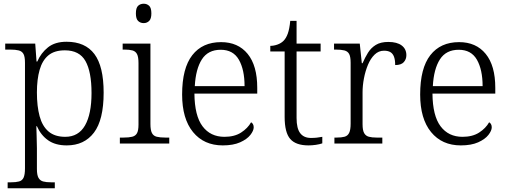

<svg xmlns="http://www.w3.org/2000/svg" viewBox="-20 -770 2729 1030"><path d="M21 240V208H39Q65 208 82 203.5Q99 199 106.5 183Q114 167 114 133V-433Q114 -466 106 -480.5Q98 -495 80.5 -499.5Q63 -504 35 -504H8V-536H169L176 -440H180Q200 -486 237.5 -516Q275 -546 337 -546Q437 -546 486.5 -480Q536 -414 536 -273Q536 -127 484 -58.5Q432 10 338 10Q277 10 238 -17.5Q199 -45 178 -93H175Q175 -72 176.5 -41Q178 -10 178 25V136Q178 169 186.5 184Q195 199 211.5 203.5Q228 208 254 208H274V240ZM330 -36Q401 -36 436 -97Q471 -158 471 -271Q471 -385 438.5 -442.5Q406 -500 328 -500Q272 -500 239.5 -473Q207 -446 192.5 -395Q178 -344 178 -274Q178 -200 192.5 -146.5Q207 -93 240.5 -64.5Q274 -36 330 -36Z M623 0V-32H643Q672 -32 689.5 -36.5Q707 -41 715 -55.5Q723 -70 723 -102V-431Q723 -465 715 -480Q707 -495 690.5 -499.5Q674 -504 648 -504H638V-536H787V-105Q787 -72 795 -56.5Q803 -41 820.5 -36.5Q838 -32 867 -32H888V0ZM751 -646Q733 -646 721 -657.5Q709 -669 709 -698Q709 -728 721 -739Q733 -750 751 -750Q768 -750 780 -739Q792 -728 792 -698Q792 -669 780 -657.5Q768 -646 751 -646Z M1175 10Q1074 10 1015.5 -61.5Q957 -133 957 -263Q957 -404 1011.5 -474Q1066 -544 1166 -544Q1257 -544 1308.5 -481Q1360 -418 1360 -299V-268H1023Q1024 -149 1066.5 -92.5Q1109 -36 1184 -36Q1238 -36 1273.5 -59Q1309 -82 1327 -114Q1333 -111 1337 -104Q1341 -97 1341 -87Q1341 -69 1323 -46Q1305 -23 1268 -6.5Q1231 10 1175 10ZM1292 -308Q1292 -396 1261.5 -449.5Q1231 -503 1164 -503Q1096 -503 1063 -451.5Q1030 -400 1025 -308Z M1635 10Q1567 10 1537 -24.5Q1507 -59 1507 -143V-494H1430V-524Q1449 -524 1468.5 -531Q1488 -538 1501 -551Q1515 -565 1524 -590Q1533 -615 1537 -658H1571V-536H1700V-494H1571V-137Q1571 -81 1590.5 -55.5Q1610 -30 1648 -30Q1665 -30 1679 -31.5Q1693 -33 1709 -36V-1Q1695 4 1674.5 7Q1654 10 1635 10Z M1774 0V-32H1786Q1812 -32 1828.5 -36.5Q1845 -41 1853 -57Q1861 -73 1861 -107V-433Q1861 -466 1853 -480.5Q1845 -495 1827.5 -499.5Q1810 -504 1781 -504H1772V-536H1910L1921 -431H1925Q1938 -461 1954 -487Q1970 -513 1996 -529Q2022 -545 2063 -545Q2110 -545 2135 -526Q2160 -507 2160 -474Q2160 -452 2146 -436.5Q2132 -421 2100 -421Q2100 -449 2093.5 -466Q2087 -483 2074 -490.5Q2061 -498 2040 -498Q2011 -498 1989.5 -477Q1968 -456 1954 -422.5Q1940 -389 1932.5 -350Q1925 -311 1925 -274V-104Q1925 -71 1933.5 -56Q1942 -41 1958.5 -36.5Q1975 -32 2000 -32H2031V0Z M2452 10Q2351 10 2292.5 -61.5Q2234 -133 2234 -263Q2234 -404 2288.5 -474Q2343 -544 2443 -544Q2534 -544 2585.5 -481Q2637 -418 2637 -299V-268H2300Q2301 -149 2343.5 -92.5Q2386 -36 2461 -36Q2515 -36 2550.5 -59Q2586 -82 2604 -114Q2610 -111 2614 -104Q2618 -97 2618 -87Q2618 -69 2600 -46Q2582 -23 2545 -6.5Q2508 10 2452 10ZM2569 -308Q2569 -396 2538.5 -449.5Q2508 -503 2441 -503Q2373 -503 2340 -451.5Q2307 -400 2302 -308Z"/></svg>

Font: Noto Serif Khmer Light
Style: Regular
Weight: 300
Version: Version 2.003